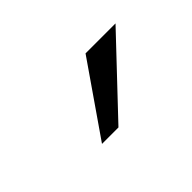

<svg xmlns="http://www.w3.org/2000/svg" viewBox="-38 -706 231 231"><g transform="rotate(-45 78.0 -590.5)"><path d="M42 -545 105 -636H156L70 -545Z"/></g></svg>

Font: Alumni Sans Light
Style: Italic
Weight: 300
Italic angle: -8°
Version: Version 1.016